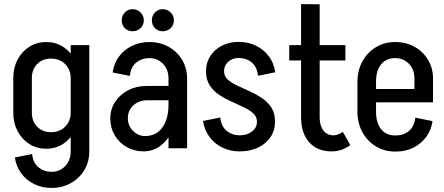

<svg xmlns="http://www.w3.org/2000/svg" viewBox="-20 -726 2175 940"><path d="M326.2 18V-505H417.2V18ZM45 -173.8V-344.2H136V-173.8ZM136 -344H45Q45 -394.2 66.1 -434.2Q87.2 -474.2 123.8 -497.2Q160.2 -520.2 206.5 -520.2L229.5 -439.2Q188.8 -439.2 162.4 -412.8Q136 -386.2 136 -344ZM366.2 -341.5H326.2Q326.2 -384.8 299.1 -412Q272 -439.2 229.5 -439.2L206.5 -520.2Q252 -520.2 288.4 -497Q324.8 -473.8 345.5 -433.1Q366.2 -392.5 366.2 -341.5ZM136 -174Q136 -131.8 162.4 -105.2Q188.8 -78.8 229.5 -78.8L206.5 2.2Q160.2 2.2 123.8 -20.8Q87.2 -43.8 66.1 -83.8Q45 -123.8 45 -174ZM366.2 -176.5Q366.2 -125.5 345.5 -85Q324.8 -44.5 288.4 -21.1Q252 2.2 206.5 2.2L229.5 -78.8Q272 -78.8 299.1 -106Q326.2 -133.2 326.2 -176.5ZM417.2 15.2Q417.2 66.2 392.9 106.8Q368.5 147.2 326.6 170.6Q284.8 194 231.5 194V115.2Q272.8 115.2 299.5 86.9Q326.2 58.5 326.2 15.2ZM137 28Q142 71.8 168.8 93.5Q195.5 115.2 231.8 115.2V194Q185.5 194 146.8 174.9Q108 155.8 83.5 122Q59 88.2 52.8 45Z M805 0V-344.2H896V0ZM682.5 15 690 -60Q726 -60 751.4 -78.1Q776.8 -96.2 790.9 -131Q805 -165.8 805 -213.5L850 -216Q850 -148.2 828 -96Q806 -43.8 768.4 -14.4Q730.8 15 682.5 15ZM682.5 15Q637.5 15 600.5 -6Q563.5 -27 541.8 -63.5Q520 -100 520 -145.2L606 -147.8Q606 -110 631.6 -85Q657.2 -60 690 -60ZM520 -145.2Q520 -191.5 543.5 -227.2Q567 -263 607.1 -284.1Q647.2 -305.2 697.5 -305.2L702.5 -235.2Q660.8 -235.2 633.4 -210.8Q606 -186.2 606 -147.8ZM702.5 -235.2 697.5 -305.2H852.2V-235.2ZM805 -213.5V-342.5H850V-216ZM896 -341.5H805Q805 -385.5 778.2 -413.5Q751.5 -441.5 710.2 -441.5V-520.2Q763.5 -520.2 805.4 -497Q847.2 -473.8 871.6 -433.1Q896 -392.5 896 -341.5ZM615.8 -354.2 531.5 -371.2Q537.8 -415.5 562.2 -448.8Q586.8 -482 625.5 -501.1Q664.2 -520.2 710.5 -520.2V-441.5Q674.2 -441.5 647.5 -420.2Q620.8 -399 615.8 -354.2ZM629.2 -573Q606.2 -573 591.1 -588.2Q576 -603.5 576 -626.5Q576 -649.2 591.1 -665.1Q606.2 -681 629.2 -681Q652 -681 668 -665.1Q684 -649.2 684 -626.5Q684 -603.5 668 -588.2Q652 -573 629.2 -573ZM776.8 -573Q753.8 -573 738.6 -588.2Q723.5 -603.5 723.5 -626.5Q723.5 -649.2 738.6 -665.1Q753.8 -681 776.8 -681Q799.5 -681 815.5 -665.1Q831.5 -649.2 831.5 -626.5Q831.5 -603.5 815.5 -588.2Q799.5 -573 776.8 -573Z M1238 -130Q1238 -154.5 1219.9 -171Q1201.8 -187.5 1173.4 -201.1Q1145 -214.8 1113.2 -228.9Q1081.5 -243 1053.1 -261.6Q1024.8 -280.2 1006.6 -308.4Q988.5 -336.5 988.5 -377.5Q988.5 -377.5 997.4 -377.5Q1006.2 -377.5 1019.5 -377.5Q1032.8 -377.5 1046 -377.5Q1059.2 -377.5 1068.1 -377.5Q1077 -377.5 1077 -377.5Q1077 -353 1095.1 -336.5Q1113.2 -320 1141.6 -306.8Q1170 -293.5 1201.8 -279.4Q1233.5 -265.2 1261.9 -246.2Q1290.2 -227.2 1308.4 -199.6Q1326.5 -172 1326.5 -130Q1326.5 -130 1317.6 -130Q1308.8 -130 1295.5 -130Q1282.2 -130 1269 -130Q1255.8 -130 1246.9 -130Q1238 -130 1238 -130ZM1152.8 15.2V-63.5Q1190 -63.5 1214 -82.4Q1238 -101.2 1238 -130H1326.5Q1326.5 -87.5 1304.4 -54.8Q1282.2 -22 1243.1 -3.4Q1204 15.2 1152.8 15.2ZM988.5 -377.5Q988.5 -418.8 1009.4 -451.4Q1030.2 -484 1066.9 -502.5Q1103.5 -521 1148.8 -521V-442.2Q1118.2 -442.2 1097.6 -424Q1077 -405.8 1077 -377.5ZM1058.2 -150.8Q1063.2 -107 1090 -85.2Q1116.8 -63.5 1153 -63.5V15.2Q1106.8 15.2 1068 -3.9Q1029.2 -23 1004.8 -56.8Q980.2 -90.5 974 -133.8ZM1243.2 -355Q1238.2 -399.8 1211.6 -421Q1185 -442.2 1148.5 -442.2V-521Q1195.8 -521 1234 -501.9Q1272.2 -482.8 1296.9 -449.5Q1321.5 -416.2 1327.5 -372Z M1454 -152.5V-705.8L1545 -705V-152.5ZM1396 -430V-505H1671V-430ZM1454 -153.5H1545Q1545 -125.2 1553.1 -105.1Q1561.2 -85 1576.2 -74.2Q1591.2 -63.5 1612.2 -63.5L1603.5 15.2Q1533.5 15.2 1493.8 -29.4Q1454 -74 1454 -153.5ZM1658.5 -80.5 1694.8 -15.8Q1675 -0.5 1651.5 7.4Q1628 15.2 1603.5 15.2L1612.2 -63.5Q1625.2 -63.5 1636.6 -68.4Q1648 -73.2 1658.5 -80.5Z M1758.5 -225V-290.2H2100V-225ZM1913.8 16V-62.8H1919.2V16ZM1730 -178.8V-325.5H1821V-178.8ZM2009 -290.2V-341.8H2100V-290.2ZM2100 -341.5H2009Q2009 -385.5 1982.2 -413.5Q1955.5 -441.5 1914.2 -441.5V-520.2Q1967.5 -520.2 2009.4 -497Q2051.2 -473.8 2075.6 -433.1Q2100 -392.5 2100 -341.5ZM2013.2 -150 2097.5 -133Q2091.5 -89.8 2066.9 -56Q2042.2 -22.2 2004 -3.1Q1965.8 16 1918.5 16V-62.8Q1955 -62.8 1981.6 -84.5Q2008.2 -106.2 2013.2 -150ZM1730 -325.2Q1730 -381.5 1754.2 -425.4Q1778.5 -469.2 1820.1 -494.8Q1861.8 -520.2 1914.5 -520.2V-441.5Q1870.8 -441.5 1845.9 -411.1Q1821 -380.8 1821 -325.2ZM1730 -179H1821Q1821 -124.2 1845.9 -93.5Q1870.8 -62.8 1914.5 -62.8V16Q1861.8 16 1820.1 -9.5Q1778.5 -35 1754.2 -79Q1730 -123 1730 -179Z"/></svg>

Font: Akshar Light
Style: Regular
Weight: 300
Designer: Tall Chai
Foundry: Tall Chai
Version: Version 1.100